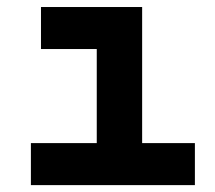

<svg xmlns="http://www.w3.org/2000/svg" viewBox="-20 -538 626 558"><path d="M261.2 0V-517.6H393.1V0ZM69.8 0V-122.1H271V0ZM383.3 0V-122.1H546.4V0ZM99.1 -395.5V-517.6H393.1V-395.5Z"/></svg>

Font: Cascadia Mono
Style: Regular
Weight: 400
Monospace: yes
Designer: Aaron Bell
Foundry: Saja Typeworks
Version: Version 2404.023